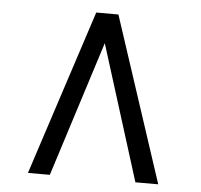

<svg xmlns="http://www.w3.org/2000/svg" viewBox="-47 -797 744 712"><g transform="rotate(5 325.0 -441.0)"><path d="M365.5 -748 567.5 -133.5H482.5L324.5 -637.5L164 -133.5H82.5L283 -748Z"/></g></svg>

Font: Merriweather 48pt SemiBold
Style: Regular
Weight: 600
Version: Version 2.100